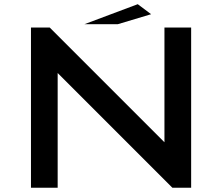

<svg xmlns="http://www.w3.org/2000/svg" viewBox="-20 -879 1040 899"><path d="M250 -537.1V0H125V-750H212.9L750 -212.9V-750H875V0H787.1ZM375 -765.6 625 -859.4 687.5 -812.5 531.2 -765.6Z"/></svg>

Font: Xanmono
Style: Regular
Weight: 400
Designer: GGBotNet
Foundry: GGBotNet
Version: 1.00